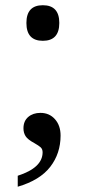

<svg xmlns="http://www.w3.org/2000/svg" viewBox="-20 -561 326 735"><path d="M81.1 -473.1Q81.1 -541 144 -541Q207 -541 207 -473.1Q207 -404.8 144 -404.8Q81.1 -404.8 81.1 -473.1ZM47.9 111.8Q143.1 81.1 143.1 22Q143.1 9.8 135.5 2.9Q127.9 -3.9 112.3 -12.7Q85.9 -26.9 77.9 -39.8Q69.8 -52.7 69.8 -69.8Q69.8 -97.7 88.1 -113.3Q106.4 -128.9 134.8 -128.9Q168.9 -128.9 190.4 -104.7Q211.9 -80.6 211.9 -42Q211.9 26.4 172.4 77.6Q132.8 128.9 47.9 153.8Z"/></svg>

Font: Noto Serif Tamil
Style: Regular
Weight: 400
Designer: Indian Type Foundry
Foundry: Monotype Imaging Inc.
Version: Version 1.01